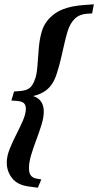

<svg xmlns="http://www.w3.org/2000/svg" viewBox="-20 -738 458 895"><path d="M33 -269.5 45.5 -311.5 71 -313.5Q93.5 -315 107.5 -321.5Q121.5 -328 130.2 -341.5Q139 -355 146 -377Q152.5 -399.5 155 -437.8Q157.5 -476 161.2 -517.5Q165 -559 175 -592Q189.5 -641 235.5 -674.5Q281.5 -708 370.5 -714.5L417.5 -718L409.5 -675.5L385.5 -674Q350 -671.5 328.2 -650.2Q306.5 -629 294.5 -590.5Q287 -564.5 279.5 -532Q272 -499.5 264 -464.5Q256 -429.5 245 -396Q229.5 -345.5 198.8 -320.2Q168 -295 119.5 -287.5L121.5 -293.5Q144 -289 157.8 -278.5Q171.5 -268 177.8 -252.5Q184 -237 184 -217.5Q184 -190.5 173.5 -156.5Q163 -122.5 149.5 -86.8Q136 -51 125.5 -16.5Q115 18 115 46Q115 67.5 123.2 79.2Q131.5 91 150 94.5L172.5 98.5L156.5 137L112 131Q61 124 36.2 92.2Q11.5 60.5 11.5 20Q11.5 -9.5 25 -43.2Q38.5 -77 56 -111.2Q73.5 -145.5 87 -176.5Q100.5 -207.5 100.5 -231.5Q100.5 -249 90.8 -257.5Q81 -266 59 -267.5Z"/></svg>

Font: Newsreader 24pt ExtraBold
Style: Italic
Weight: 800
Italic angle: -17°
Designer: Hugues Gentile
Foundry: Production Type
Version: Version 1.003